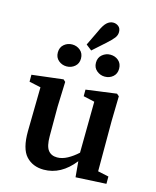

<svg xmlns="http://www.w3.org/2000/svg" viewBox="-127 -941 848 1041"><g transform="rotate(15 297.5 -420.0)"><path d="M397 9 389 -79Q316 14 219 14Q157 14 119.5 -26.5Q82 -67 83 -166L87 -413L22 -427V-466L197 -487L209 -476L204 -336V-170Q204 -114 221.5 -91.5Q239 -69 272 -69Q300 -69 329.5 -85Q359 -101 386 -126L389 -413L326 -427V-464L497 -487L510 -476L507 -336V-54L568 -41V0ZM129 -620Q129 -649 148.5 -665.5Q168 -682 194 -682Q220 -682 239.5 -665.5Q259 -649 259 -620Q259 -592 239.5 -575.5Q220 -559 194 -559Q168 -559 148.5 -575.5Q129 -592 129 -620ZM269 -702 309 -785Q326 -824 342.5 -839Q359 -854 378 -854Q395 -854 408 -843.5Q421 -833 421 -812Q421 -794 409 -778.5Q397 -763 368 -737L301 -677ZM343 -620Q343 -649 363 -665.5Q383 -682 408 -682Q435 -682 454 -665.5Q473 -649 473 -620Q473 -592 454 -575.5Q435 -559 408 -559Q383 -559 363 -575.5Q343 -592 343 -620Z"/></g></svg>

Font: Source Serif Pro SemiBold
Style: Regular
Weight: 600
Designer: Frank Grießhammer
Foundry: Adobe Systems Incorporated
Version: Version 3.001;hotconv 1.0.111;makeotfexe 2.5.65597